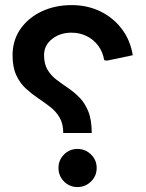

<svg xmlns="http://www.w3.org/2000/svg" viewBox="-20 -735 580 764"><path d="M345 -205.7H231.7Q231.7 -242.3 217.2 -267.2Q202.7 -292 179.5 -309.8Q156.3 -327.7 130.8 -344.8Q105.3 -362 82.2 -383.3Q59 -404.7 44.5 -436.3Q30 -468 30 -515.3Q30 -574.3 61 -619.2Q92 -664 145.3 -689.3Q198.7 -714.7 265 -714.7Q327.3 -714.7 378.3 -690.2Q429.3 -665.7 463.8 -621Q498.3 -576.3 508.3 -515.3L405.7 -493.7L394.7 -495.7Q388.7 -529.7 370 -554.2Q351.3 -578.7 324 -591.8Q296.7 -605 264.3 -605Q219 -605 187.2 -579.8Q155.3 -554.7 155.3 -515.7Q155.3 -480.7 169 -457.7Q182.7 -434.7 204.3 -418.2Q226 -401.7 250.2 -385.3Q274.3 -369 296 -347.2Q317.7 -325.3 331.3 -291.7Q345 -258 345 -205.7ZM288 9.3Q257 9.3 234.8 -12.8Q212.7 -35 212.7 -66.7Q212.7 -98.3 234.8 -120.3Q257 -142.3 288 -142.3Q319.7 -142.3 342.2 -120.3Q364.7 -98.3 364.7 -66.7Q364.7 -35 342.2 -12.8Q319.7 9.3 288 9.3Z"/></svg>

Font: Fustat
Style: Regular
Weight: 400
Designer: Mohamed Gaber, Khaled Hosny, Laura Garcia Mut
Foundry: Kief Type Foundry, Alif Type Foundry, Hard Type Foundry
Version: Version 1.007